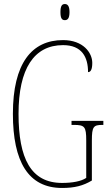

<svg xmlns="http://www.w3.org/2000/svg" viewBox="-20 -923 540 953"><path d="M302 -823C315 -823 325 -831 325 -863C325 -894 315 -903 302 -903C288 -903 280 -894 280 -863C280 -831 288 -823 302 -823ZM288 10C350 10 393 -1 436 -27V-225C436 -295 444 -303 489 -303H493V-323H335V-303H346C400 -303 408 -295 408 -226V-40C383 -23 339 -15 288 -15C133 -15 72 -137 72 -358C72 -582 149 -699 293 -699C387 -699 417 -639 417 -565C430 -565 438 -578 438 -611C438 -661 393 -724 293 -724C137 -724 44 -608 44 -358C44 -121 120 10 288 10Z"/></svg>

Font: Noto Serif Lao ExtraCondensed Thin
Style: Regular
Weight: 100
Width: 2
Designer: Monotype Design Team
Foundry: Monotype Imaging Inc.
Version: Version 2.003